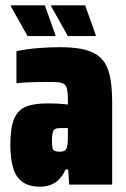

<svg xmlns="http://www.w3.org/2000/svg" viewBox="-20 -696 476 724"><path d="M131 8Q91 8 66 -9Q41 -26 30 -61.5Q19 -97 19 -150Q19 -215 33.5 -248.5Q48 -282 78.5 -294Q109 -306 156 -306Q165 -306 174 -306Q183 -306 193 -305.5Q203 -305 213.5 -304Q224 -303 236 -302V-322Q236 -346 233 -359.5Q230 -373 221.5 -379Q213 -385 196.5 -386Q180 -387 154 -387Q133 -387 113 -386.5Q93 -386 75.5 -385Q58 -384 42 -382V-503Q80 -511 121.5 -514.5Q163 -518 206 -518Q255 -518 289.5 -511Q324 -504 346.5 -488.5Q369 -473 381 -448.5Q393 -424 398 -389Q403 -354 403 -307V0H241L237 -57H227Q218 -36 204.5 -21.5Q191 -7 172.5 0.5Q154 8 131 8ZM205 -124Q213 -124 218 -125.5Q223 -127 226.5 -130.5Q230 -134 232 -139Q234 -145 235 -157Q236 -169 236 -186V-213H207Q195 -213 188 -209.5Q181 -206 178.5 -195.5Q176 -185 176 -165Q176 -149 177.5 -140Q179 -131 185.5 -127.5Q192 -124 205 -124ZM341 -560H236L173 -672V-676H301L341 -564ZM189 -560H84L21 -672V-676H149L189 -564Z"/></svg>

Font: Saira Condensed Black
Style: Regular
Weight: 900
Width: 3
Designer: Hector Gatti with collaboration of the Omnibus-Type team
Foundry: Omnibus-Type
Version: Version 1.101